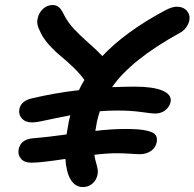

<svg xmlns="http://www.w3.org/2000/svg" viewBox="-20 -737 783 773"><path d="M106 -82Q78.1 -82 64.5 -97.9Q50.8 -113.8 55.2 -136.2Q63.5 -176.3 112.8 -180.2Q167.5 -184.6 248 -195.8Q256.8 -246.1 257.8 -252Q258.3 -256.3 263.2 -272.9Q236.3 -268.1 200.4 -260.3Q164.6 -252.4 143.1 -248.3Q121.6 -244.1 108.9 -244.1Q82.5 -244.1 68.1 -260Q53.7 -275.9 58.1 -298.8Q65.9 -332.5 111.8 -341.8Q200.7 -362.8 297.9 -374Q303.2 -387.2 319.8 -415Q302.7 -439.5 275.6 -465.6Q248.5 -491.7 225.6 -510.3Q202.6 -528.8 179.2 -554.4Q155.8 -580.1 144 -605Q133.8 -624.5 131.1 -637.7Q128.4 -650.9 131.8 -663.1Q136.2 -685.5 153.1 -701.2Q169.9 -716.8 191.9 -716.8Q206.5 -716.8 216.8 -708.3Q227.1 -699.7 236.8 -679.2Q251.5 -648.9 277.1 -621.3Q302.7 -593.8 338.4 -562.5Q374 -531.2 392.1 -511.2Q483.4 -608.4 642.1 -693.8Q672.4 -710 690.9 -710Q718.3 -710 732.4 -693.4Q746.6 -676.8 742.2 -653.8Q738.3 -638.2 728 -624.8Q717.8 -611.3 703.1 -604Q507.3 -496.1 431.2 -386.2Q490.7 -388.2 522 -388.2Q596.2 -388.2 634 -372.3Q671.9 -356.4 667 -327.1Q663.1 -307.6 646 -293.7Q628.9 -279.8 604 -279.8Q592.8 -279.8 549.8 -285.9Q506.8 -292 452.1 -292Q415 -292 381.8 -289.1Q375 -268.6 370.1 -246.1Q369.1 -238.3 366.5 -224.6Q363.8 -210.9 363.8 -210Q429.2 -217.8 486.8 -217.8Q540.5 -217.8 569.3 -211.4Q598.1 -205.1 606.2 -193.8Q614.3 -182.6 610.8 -164.1Q606.4 -141.6 587.4 -128.9Q568.4 -116.2 543 -116.2Q530.8 -116.2 502.9 -118.2Q475.1 -120.1 450.2 -120.1Q412.1 -120.1 359.9 -113.8Q361.8 -98.1 368.9 -74Q376 -49.8 373 -35.2Q368.2 -11.2 351.8 2.4Q335.4 16.1 314 16.1Q283.2 16.1 265.1 -12.9Q247.1 -42 243.2 -97.2Q144.5 -82 106 -82Z"/></svg>

Font: Shantell Sans Irregular
Style: Italic
Weight: 500
Italic angle: -11.31°
Designer: Stephen Nixon, Anya Danilova, Shantell Martin
Foundry: Arrow Type
Version: Version 1.006;[9816181b4]